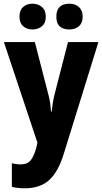

<svg xmlns="http://www.w3.org/2000/svg" viewBox="-20 -776 552 1036"><path d="M1 -549 182 -6 177 17Q164 66 146 88.5Q128 111 91 111Q78 111 66 109Q54 107 44 105V232Q74 240 113 240Q197 240 246 195Q295 150 325 51L511 -549H347L274 -265Q268 -240 264.5 -217.5Q261 -195 259 -174H255Q254 -196 250.5 -220Q247 -244 241 -266L168 -549ZM284 -686Q284 -617 355 -617Q386 -617 406 -634.5Q426 -652 426 -686Q426 -720 406 -738Q386 -756 355 -756Q284 -756 284 -686ZM85 -686Q85 -652 105 -634.5Q125 -617 155 -617Q186 -617 206.5 -634.5Q227 -652 227 -686Q227 -720 206.5 -738Q186 -756 155 -756Q125 -756 105 -738.5Q85 -721 85 -686Z"/></svg>

Font: Noto Sans Display SemiCondensed Extra
Style: Regular
Weight: 800
Width: 4
Designer: Monotype Design Team
Foundry: Monotype Imaging Inc.
Version: Version 1.900